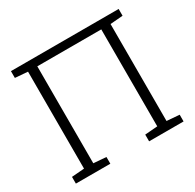

<svg xmlns="http://www.w3.org/2000/svg" viewBox="-154 -881 1070 1051"><g transform="rotate(-30 381.0 -355.5)"><path d="M37.6 0V-42.5L117.2 -48.8V-661.6L37.6 -668V-710.9H718.3V-668L638.7 -661.6V-48.8L718.3 -42.5V0H500.5V-42.5L580.1 -48.8V-661.6H175.8V-48.8L255.4 -42.5V0Z"/></g></svg>

Font: Roboto Slab Light
Style: Regular
Weight: 300
Designer: Google
Version: Version 2.000; ttfautohint (v1.8.1.43-b0c9)